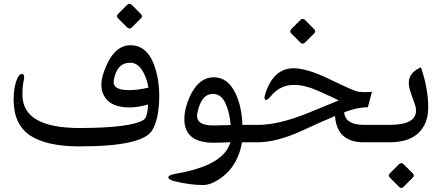

<svg xmlns="http://www.w3.org/2000/svg" viewBox="-20 -730 2265 985"><path d="M657.7 -703.6C653.3 -708 648.4 -710.4 644 -710.4C639.6 -710.4 635.7 -708.5 631.3 -704.1L586.9 -659.7C582.5 -655.3 580.1 -650.9 580.1 -647C580.1 -643.1 582 -639.6 585.4 -636.2L632.8 -588.9C636.7 -585.4 640.6 -583.5 644 -583.5C647.9 -583.5 651.9 -585.4 655.8 -588.9L703.6 -636.7C707 -640.1 708.5 -643.6 708.5 -647C708.5 -650.4 706.5 -654.3 703.1 -657.7ZM794.9 -187.5C796.4 -204.6 796.9 -220.7 796.9 -236.8C796.9 -299.8 787.1 -355.5 767.6 -404.8C742.7 -466.8 703.1 -498 648.9 -498C590.3 -498 544.9 -452.1 512.7 -360.8C504.4 -336.9 500 -314.5 500 -294.4C500 -269 506.8 -247.1 520.5 -228C543.9 -195.3 584.5 -179.2 642.6 -178.7C671.4 -178.7 703.6 -183.6 739.7 -193.8C737.8 -149.4 730 -123 716.3 -114.7C672.9 -87.9 564.5 -73.7 391.1 -73.2H389.6C195.8 -73.2 97.7 -128.4 95.2 -239.3V-250C95.2 -273.9 97.2 -295.4 101.1 -314C103 -322.3 104 -328.6 104 -334C104 -344.2 100.6 -349.6 94.2 -350.6H92.8C83.5 -350.6 75.7 -343.3 68.8 -328.1C56.6 -300.3 50.3 -265.1 49.8 -222.7V-219.7C49.8 -132.8 79.1 -70.8 137.2 -33.2C194.3 2.9 277.3 21 385.3 21H389.2C605.5 21 729.5 -6.8 761.7 -63C779.8 -93.8 790.5 -135.3 794.9 -187.5ZM564 -319.3C573.7 -378.4 602.1 -408.2 648.4 -408.2C675.8 -408.2 698.2 -391.6 715.8 -358.4C729.5 -332 737.8 -306.2 741.2 -280.3C705.1 -272 671.9 -267.6 642.1 -267.6C611.8 -267.6 590.3 -272 577.1 -281.2C567.9 -287.6 563 -297.4 563 -309.6C563 -313 563.5 -315.9 564 -319.3Z M1078.6 -333.5C1030.3 -334 991.2 -306.6 961.9 -251C938 -204.6 925.8 -160.6 925.8 -118.7C925.3 -86.4 934.1 -60.1 951.7 -39.1C975.6 -11.2 1018.6 2.9 1081.1 2.4C1106.9 2 1134.3 1 1162.6 -0.5C1158.2 12.7 1152.3 24.9 1145 37.1C1107.4 96.2 1020 137.7 882.8 161.1C855 166 841.8 172.9 843.8 181.2C845.2 188.5 856 194.8 875 199.7C928.7 212.9 978 219.2 1022.5 219.2C1050.3 219.2 1081.5 206.5 1116.2 181.2C1172.9 139.6 1208 79.1 1221.7 0H1288.1V-89.4H1223.6C1221.2 -153.3 1209.5 -207.5 1187.5 -252.4C1161.6 -306.2 1125 -333 1078.6 -333.5ZM1065.9 -248C1095.7 -250.5 1119.1 -235.8 1135.3 -203.1C1149.4 -173.8 1159.2 -135.7 1163.6 -88.4C1135.7 -87.9 1107.4 -86.9 1079.6 -86.4C1012.7 -85 983.4 -106.4 992.7 -151.4C1005.4 -212.9 1029.8 -245.1 1065.9 -248Z M1698.7 -134.8C1705.1 -44.9 1754.4 0 1846.7 0H1951.7V-89.4H1848.1C1783.7 -89.4 1749.5 -110.8 1745.6 -153.8C1789.6 -170.9 1830.1 -179.7 1867.2 -179.7L1888.2 -258.8C1874.5 -257.8 1862.3 -257.3 1851.6 -257.3C1840.3 -257.3 1829.1 -258.3 1816.9 -259.8C1804.7 -261.2 1756.3 -282.2 1671.9 -323.2C1594.2 -360.8 1532.2 -379.9 1485.8 -379.9C1416.5 -379.4 1368.2 -335 1340.3 -246.6C1337.9 -239.3 1336.9 -233.4 1336.9 -229C1336.9 -223.1 1338.9 -219.2 1342.8 -217.8C1343.3 -217.3 1344.2 -217.3 1345.2 -217.3C1350.6 -217.3 1357.9 -223.1 1368.2 -235.4C1395.5 -269 1428.2 -288.1 1466.3 -293C1473.6 -293.9 1481.4 -294.4 1489.3 -294.4C1524.9 -294.4 1566.4 -284.2 1612.8 -263.7C1663.1 -241.7 1697.8 -225.1 1717.8 -214.8C1641.1 -183.1 1589.4 -162.1 1562 -150.9C1460.9 -109.9 1375.5 -89.4 1304.7 -89.4H1263.7V0H1300.3C1367.7 0 1445.3 -20.5 1532.7 -61C1594.7 -89.8 1649.9 -114.3 1698.7 -134.8ZM1546.4 -626C1542 -630.4 1537.1 -632.8 1532.7 -632.8C1528.3 -632.8 1524.4 -630.9 1520 -626.5L1475.6 -582C1471.2 -577.6 1468.8 -573.2 1468.8 -569.3C1468.8 -565.4 1470.7 -562 1474.1 -558.6L1521.5 -511.2C1525.4 -507.8 1529.3 -505.9 1532.7 -505.9C1536.6 -505.9 1540.5 -507.8 1544.4 -511.2L1592.3 -559.1C1595.7 -562.5 1597.2 -565.9 1597.2 -569.3C1597.2 -572.8 1595.2 -576.7 1591.8 -580.1Z M1927.2 -89.4V0H1978.5C2050.3 0 2103 -19 2136.2 -57.6C2163.1 -88.4 2176.8 -128.9 2176.8 -179.2V-181.6C2176.8 -243.7 2164.6 -311 2139.6 -384.8L2131.8 -380.9C2095.2 -363.8 2077.1 -337.9 2077.1 -303.7C2077.1 -293.5 2078.6 -282.7 2082 -271C2085 -260.3 2092.3 -239.3 2103.5 -208.5C2108.4 -195.3 2111.3 -185.1 2112.8 -178.7C2113.8 -172.9 2114.3 -167.5 2114.3 -162.1C2114.3 -113.8 2068.8 -89.4 1978 -89.4ZM2052.2 113.8C2047.9 109.4 2043 106.9 2038.6 106.9C2034.2 106.9 2030.3 108.9 2025.9 113.3L1981.4 157.7C1977.1 162.1 1974.6 166.5 1974.6 170.4C1974.6 174.3 1976.6 177.7 1980 181.2L2027.3 228.5C2031.2 232.4 2035.2 234.4 2038.6 234.4C2042.5 234.4 2046.4 232.4 2050.3 228.5L2098.1 180.7C2101.6 177.2 2103 173.8 2103 170.4C2103 167 2101.1 163.1 2097.7 159.7Z"/></svg>

Font: Gandom
Style: Regular
Weight: 400
Foundry: DejaVu fonts team - Redesigned by Saber Rastikerdar - Based on Samim Font
Version: Version 0.8